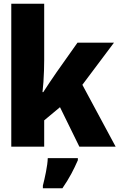

<svg xmlns="http://www.w3.org/2000/svg" viewBox="-20 -780 640 1021"><path d="M40 0V-760H215V-460Q215 -436 214 -405.5Q213 -375 211 -344.5Q209 -314 206 -290H210Q228 -317 243.5 -341Q259 -365 281 -396L392 -553H586L418 -329L595 0H402L299 -210L215 -140V0ZM208 207Q216 177 224.5 134Q233 91 234 61H394V72Q378 109 359 144.5Q340 180 312 221H208Z"/></svg>

Font: Noto Sans Mono Black
Style: Regular
Weight: 900
Designer: Monotype Design Team
Foundry: Monotype Imaging Inc.
Version: Version 2.014